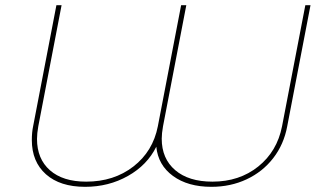

<svg xmlns="http://www.w3.org/2000/svg" viewBox="-20 -719 1245 742"><path d="M797 3Q706 3 648.5 -39Q591 -81 584 -152Q549 -81 474.5 -39Q400 3 309 3Q212 3 157.5 -45.5Q103 -94 103 -178Q103 -207 108 -231L198 -699H218L128 -231Q123 -203 123 -182Q123 -105 173 -61Q223 -17 313 -17Q420 -17 495.5 -75.5Q571 -134 590 -231L680 -699H700L610 -231Q605 -203 605 -183Q605 -106 657 -61.5Q709 -17 801 -17Q905 -17 978 -75.5Q1051 -134 1070 -231L1160 -699H1180L1090 -231Q1077 -161 1036 -108Q995 -55 933 -26Q871 3 797 3Z"/></svg>

Font: TypoPRO Montserrat Alternates
Style: Italic
Weight: 250
Italic angle: -11.3°
Designer: Julieta Ulanovsky
Foundry: Julieta Ulanovsky
Version: Version 6.001